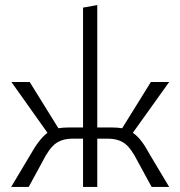

<svg xmlns="http://www.w3.org/2000/svg" viewBox="-20 -736 710 756"><path d="M572 -124 646 0H577L522 -101Q496 -153 470.5 -171.5Q445 -190 404 -190H363V0H307V-190H266Q226 -190 200 -171.5Q174 -153 148 -101L93 0H24L98 -124Q135 -190 167 -213L25 -413H97L210 -231Q227 -234 248 -234H307V-706L363 -716V-234H423Q443 -234 461 -231L574 -413H646L503 -213Q521 -201 537 -180Q553 -159 572 -124Z"/></svg>

Font: Ysabeau Infant Semilight
Style: Regular
Weight: 300
Designer: Christian Thalmann (Catharsis Fonts)
Version: Version 0.003